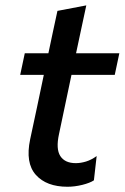

<svg xmlns="http://www.w3.org/2000/svg" viewBox="-20 -700 475 732"><path d="M237.5 12Q157 12 116.5 -33.5Q76 -79 95 -169Q109 -234 121.5 -293Q134 -352 147 -414.5H57L74.5 -497H164.5Q173.5 -540.5 181.8 -578.8Q190 -617 199 -658.5L309 -679.5Q298.5 -630 289.5 -588.5Q280.5 -547 270 -497H435L417.5 -414.5H252.5L205 -189Q192.5 -132 210 -105Q227.5 -78 269 -78Q287.5 -78 308 -84.2Q328.5 -90.5 348.5 -105L338 -12.5Q323 -2.5 293.8 4.8Q264.5 12 237.5 12Z"/></svg>

Font: Commissioner Medium
Style: Italic
Weight: 500
Italic angle: -12°
Designer: Kostas Bartsokas
Foundry: Kostas Bartsokas
Version: Version 1.000; ttfautohint (v1.8.3)